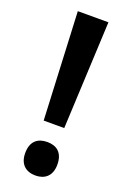

<svg xmlns="http://www.w3.org/2000/svg" viewBox="-142 -764 551 825"><g transform="rotate(20 134.0 -351.0)"><path d="M181 -222 204 -714H64L87 -222ZM60 -64C60 -12 91 12 134 12C175 12 207 -11 207 -64C207 -119 176 -141 134 -141C90 -141 60 -118 60 -64Z"/></g></svg>

Font: Noto Sans Thai SemCond SemBd
Style: Regular
Weight: 600
Width: 4
Designer: Monotype Design Team
Foundry: Monotype Imaging Inc.
Version: Version 2.002